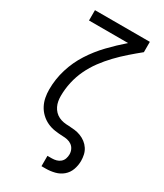

<svg xmlns="http://www.w3.org/2000/svg" viewBox="-231 -824 963 1127"><g transform="rotate(30 250.0 -260.0)"><path d="M250 215V145H279Q295 145 310 141Q325 137 336.5 127Q348 117 353 102.5Q358 88 358 73Q358 56 351 41Q344 26 331 16.5Q318 7 301.5 3.5Q285 0 269 0Q242 -1 215 -5Q188 -9 163.5 -20.5Q139 -32 119 -51Q99 -70 86.5 -94Q74 -118 69 -144.5Q64 -171 64 -198Q64 -268 84.5 -335Q105 -402 142.5 -460.5Q180 -519 228.5 -569.5Q277 -620 329 -665H64V-735H436V-665Q399 -635 363 -603.5Q327 -572 294 -537.5Q261 -503 232.5 -464.5Q204 -426 183.5 -383Q163 -340 152.5 -293Q142 -246 142 -198Q142 -181 145 -164Q148 -147 155.5 -131.5Q163 -116 175 -103.5Q187 -91 202.5 -83.5Q218 -76 235 -73Q252 -70 269 -70H270Q291 -69 311.5 -66.5Q332 -64 351.5 -56.5Q371 -49 387.5 -36.5Q404 -24 415.5 -6.5Q427 11 431.5 31.5Q436 52 436 72Q436 103 425.5 132Q415 161 392 180.5Q369 200 339 207.5Q309 215 279 215Z"/></g></svg>

Font: HulyMono
Style: Regular
Weight: 400
Monospace: yes
Designer: Belleve Invis
Foundry: Belleve Invis
Version: Version 33.2.5; ttfautohint (v1.8.4)